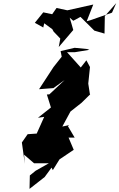

<svg xmlns="http://www.w3.org/2000/svg" viewBox="-20 -1139 764 1229"><path d="M539 -825 458 -833 368 -812 375 -776 322 -709 326 -715 230 -568 322 -575 394 -627 296 -535 280 -534 306 -451 223 -385 263 -391 215 -284 157 -280 120 -227 139 -90 134 -149 198 -94H293L208 -46L171 -16L169 70L266 -6L310 -66L318 -50L361 -119L452 -180L419 -258H458L415 -331L422 -338L379 -329L431 -425L502 -481L557 -535L555 -539L545 -604L556 -710L533 -753L497 -707L409 -805H460L552 -820ZM263 -990 315 -952 323 -937 366 -892 356 -838 449 -947 437 -989 426 -1026 449 -1006 495 -1031 584 -943 649 -924 651 -1036 724 -1119 697 -1058 557 -1009 535 -1003 577 -1110 411 -1073 342 -1088 314 -1048 257 -1060 203 -993 257 -963Z"/></svg>

Font: Hussar Lance
Style: Italic
Weight: 700
Foundry: Cannot Into Space Fonts, PlusOne Fonts
Version: Version 2.27